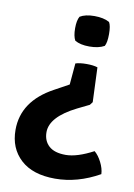

<svg xmlns="http://www.w3.org/2000/svg" viewBox="-82 -558 568 814"><g transform="rotate(10 202.5 -151.0)"><path d="M403 150Q309 203 212.5 203Q116 203 64 155Q12 107 12 28Q12 -96 143 -167L205 -201L213 -293Q231 -299 260.5 -299Q290 -299 308 -293L314 -144L304 -131L253 -106Q143 -51 143 15Q143 52 167 74Q191 96 239.5 96Q288 96 358 59Q375 73 388.5 99.5Q402 126 403 150ZM323 -388Q298 -374 258.5 -374Q219 -374 196 -388Q186 -406 186 -440Q186 -474 196 -491Q219 -505 258.5 -505Q298 -505 323 -491Q332 -476 332 -440Q332 -404 323 -388Z"/></g></svg>

Font: Signika Negative
Style: Semibold
Weight: 600
Designer: Anna Giedrys
Foundry: Anna Giedrys
Version: Version 1.001